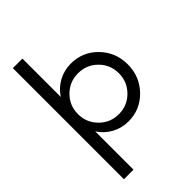

<svg xmlns="http://www.w3.org/2000/svg" viewBox="-287 -861 1221 1221"><g transform="rotate(-45 324.0 -250.5)"><path d="M356 -510Q462 -510 535.5 -434.5Q609 -359 609 -250Q609 -142 535.5 -66Q462 10 356 10Q295 10 244 -18Q193 -46 161 -95V249H75V-750H161V-405Q193 -454 244 -482Q295 -510 356 -510ZM529 -250Q529 -327 475.5 -380.5Q422 -434 345 -434Q268 -434 214.5 -380.5Q161 -327 161 -250Q161 -174 214.5 -120Q268 -66 345 -66Q422 -66 475.5 -120Q529 -174 529 -250Z"/></g></svg>

Font: Oakes Grotesk
Style: Regular
Weight: 400
Designer: Samuel Oakes
Foundry: Samuel Oakes
Version: Version 1.000;PS 001.000;hotconv 1.0.88;makeotf.lib2.5.64775